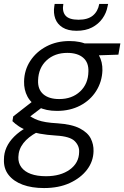

<svg xmlns="http://www.w3.org/2000/svg" viewBox="-49 -721 630 973"><path d="M174 232Q112 232 66 215Q20 198 -5.5 165.5Q-31 133 -29 87Q-29 55 -16 26Q-3 -3 23 -29Q49 -55 87 -76L139 -51Q94 -27 69.5 4.5Q45 36 44 75Q43 105 59.5 127Q76 149 107.5 160.5Q139 172 184 172Q258 172 304.5 138.5Q351 105 352 50Q354 19 330 -5.5Q306 -30 235 -34Q188 -37 153 -43.5Q118 -50 92 -59Q66 -68 47 -80.5Q28 -93 14 -107L18 -131L122 -212L179 -188L75 -109L85 -143Q100 -134 113.5 -126Q127 -118 143.5 -112Q160 -106 184 -102Q208 -98 244 -96Q316 -91 356 -70Q396 -49 411 -19Q426 11 425 45Q424 97 392 139Q360 181 304.5 206.5Q249 232 174 232ZM240 -159Q184 -159 146 -178.5Q108 -198 90 -232Q72 -266 73 -308Q74 -366 104.5 -412.5Q135 -459 186.5 -486Q238 -513 303 -513Q360 -513 397 -493.5Q434 -474 452.5 -440.5Q471 -407 470 -364Q468 -307 438.5 -260Q409 -213 357.5 -186Q306 -159 240 -159ZM251 -219Q316 -219 357 -257.5Q398 -296 399 -358Q401 -404 372.5 -428.5Q344 -453 292 -453Q228 -453 187 -415Q146 -377 144 -314Q142 -268 170.5 -243.5Q199 -219 251 -219ZM371 -438 357 -501H561L551 -444ZM339 -565Q295 -565 268 -582Q241 -599 231 -627Q221 -655 226 -688L228 -701H272Q265 -663 283 -642Q301 -621 349 -621Q396 -621 421.5 -642Q447 -663 454 -701H499L496 -688Q490 -655 470 -627Q450 -599 417.5 -582Q385 -565 339 -565Z"/></svg>

Font: DM Sans 18pt Light
Style: Italic
Weight: 300
Italic angle: -10°
Designer: Colophon Foundry, Jonny Pinhorn
Foundry: Colophon Foundry
Version: Version 4.004;gftools[0.9.30]